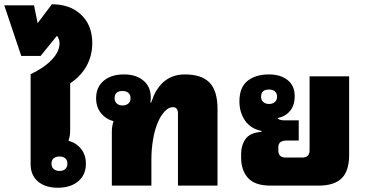

<svg xmlns="http://www.w3.org/2000/svg" viewBox="-74 -873 1727 903"><path d="M198 10Q139 10 104.5 -19.5Q70 -49 70 -101V-524Q132 -553 169 -591.5Q206 -630 206 -670Q206 -688 194 -705L117 -610H26L-54 -848H86L103 -764L170 -853Q256 -853 308 -803.5Q360 -754 360 -670Q360 -613 334 -564.5Q308 -516 256 -481V-262Q256 -248 254.5 -237Q253 -226 248 -211Q285 -201 307.5 -172.5Q330 -144 330 -103Q330 -51 294 -20.5Q258 10 198 10ZM206 -69Q223 -69 233 -78Q243 -87 243 -103Q243 -120 233 -128.5Q223 -137 206 -137Q189 -137 178.5 -128.5Q168 -120 168 -103Q168 -87 178.5 -78Q189 -69 206 -69Z M452 0V-251Q452 -265 453.5 -276Q455 -287 460 -303Q423 -313 400.5 -341.5Q378 -370 378 -411Q378 -463 413.5 -493Q449 -523 509 -523Q566 -523 600.5 -494Q635 -465 635 -416V-411Q635 -406 634.5 -401Q634 -396 633 -391H637Q649 -426 661 -446Q673 -466 687 -480Q730 -523 795 -523Q875 -523 912 -484Q949 -445 949 -361V0H763V-339Q763 -369 739 -369Q719 -369 700.5 -349Q682 -329 670 -301Q654 -265 646 -218Q638 -171 638 -124V0ZM502 -377Q519 -377 529.5 -386Q540 -395 540 -411Q540 -428 529.5 -436.5Q519 -445 502 -445Q465 -445 465 -411Q465 -395 475.5 -386Q486 -377 502 -377Z M1199 0Q1124 0 1092 -36.5Q1060 -73 1060 -131V-148Q1060 -190 1081 -219.5Q1102 -249 1156 -253V-257Q1104 -268 1078 -306.5Q1052 -345 1052 -396Q1052 -462 1090 -492.5Q1128 -523 1191 -523Q1245 -523 1278.5 -496.5Q1312 -470 1312 -421Q1312 -377 1289.5 -350.5Q1267 -324 1231 -318Q1238 -307 1263 -307H1331V-212H1274Q1235 -212 1235 -181V-166Q1235 -132 1269 -132H1347Q1382 -132 1382 -166V-514H1568V-144Q1568 -69 1533 -34.5Q1498 0 1424 0ZM1191 -384Q1208 -384 1218.5 -393Q1229 -402 1229 -418Q1229 -435 1218.5 -443.5Q1208 -452 1191 -452Q1154 -452 1154 -418Q1154 -402 1164.5 -393Q1175 -384 1191 -384Z"/></svg>

Font: Noto Sans Thai Looped UI Black
Style: Regular
Weight: 900
Designer: Cadson Demak Team
Foundry: Cadson Demak Co., Ltd.
Version: Version 1.000